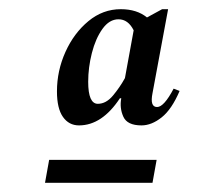

<svg xmlns="http://www.w3.org/2000/svg" viewBox="-20 -690 440 418"><path d="M152 -417Q130 -417 117 -435.5Q104 -454 104 -491Q104 -536 122.5 -577Q141 -618 172.5 -644Q204 -670 243 -670Q278 -670 300 -652L333 -670H346L312 -487Q306 -457 322 -457Q337 -457 358 -497L371 -492Q354 -452 332 -434.5Q310 -417 288 -417Q257 -417 248.5 -436Q240 -455 244 -476H241Q202 -417 152 -417ZM172 -512Q172 -464 193 -464Q211 -464 226 -482Q241 -500 252 -520L271 -624Q259 -648 238 -648Q218 -648 203 -627Q188 -606 180 -574.5Q172 -543 172 -512ZM78 -292 87 -342H321L312 -292Z"/></svg>

Font: Spectral SC Medium
Style: Italic
Weight: 500
Italic angle: -10°
Designer: Jean-Baptiste Levee
Foundry: Production Type
Version: Version 2.001